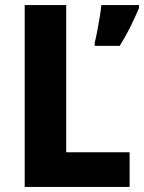

<svg xmlns="http://www.w3.org/2000/svg" viewBox="-20 -734 566 754"><path d="M77 0V-714H240V-136H489V0ZM526 -703Q511 -667 492.5 -629.5Q474 -592 450 -554H352V-567Q357 -586 362 -612.5Q367 -639 371.5 -666Q376 -693 378 -714H526Z"/></svg>

Font: Noto Sans Tamil SemiCondensed ExtraBold
Style: Regular
Weight: 800
Width: 4
Designer: Jelle Bosma - Monotype Design Team
Foundry: Monotype Imaging Inc.
Version: Version 2.004; ttfautohint (v1.8.4.7-5d5b)